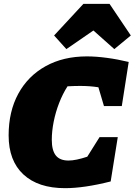

<svg xmlns="http://www.w3.org/2000/svg" viewBox="-20 -968 702 1001"><path d="M319 13Q179 13 102 -58.5Q25 -130 25 -262Q25 -387 75.5 -479.5Q126 -572 218 -623Q310 -674 433 -674Q480 -674 536.5 -666.5Q593 -659 651 -645L615 -415H522L493 -513Q449 -520 398 -520Q383 -520 366.5 -519.5Q350 -519 332 -518Q307 -479 288.5 -431.5Q270 -384 260 -334Q250 -284 250 -239Q250 -184 271 -157.5Q292 -131 337 -131Q375 -131 435 -151L499 -253H594L557 -22Q419 13 319 13ZM551 -948 662 -783 576 -712 467 -809 326 -712 262 -783 415 -948Z"/></svg>

Font: Piazzolla Black
Style: Italic
Weight: 900
Italic angle: -11.3°
Designer: Juan Pablo del Peral
Foundry: Huerta Tipografica
Version: Version 1.330